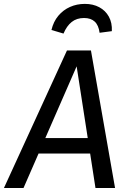

<svg xmlns="http://www.w3.org/2000/svg" viewBox="-52 -942 640 962"><path d="M283.5 -689.1H403.7L524.5 0H426.4L332 -609.6L65.8 0H-32.3ZM158.6 -250.3H399.6L411.6 -172.6H124.5ZM266.2 -773.8 205.8 -791.8Q215.8 -833.9 240.3 -863.1Q264.8 -892.2 298.9 -907.3Q333 -922.5 373.2 -922.5Q414.4 -922.5 445.4 -905.8Q476.5 -889.2 493.4 -858.6Q510.4 -828 508.4 -785.9L447 -777.8Q442 -815.8 422.5 -833.8Q403.1 -851.8 369.1 -851.8Q332.1 -851.8 307.1 -831.8Q282.1 -811.8 266.2 -773.8Z"/></svg>

Font: Fira Sans Variable
Style: Italic
Weight: 397
Italic angle: -8°
Designer: Carrois Corporate & Edenspiekermann AG
Foundry: Carrois Corporate GbR & Edenspiekermann AG
Version: Version 4.202